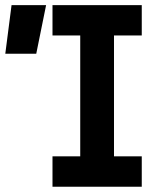

<svg xmlns="http://www.w3.org/2000/svg" viewBox="-29 -713 635 733"><path d="M171.4 0V-116.2H277.3V-577.6H171.4V-693.4H512.2V-577.6H406.2V-116.2H512.2V0ZM-8.8 -507.8 15.1 -693.4H147L109.4 -507.8Z"/></svg>

Font: Cascadia Code NF
Style: Bold
Weight: 700
Monospace: yes
Designer: Aaron Bell
Foundry: Saja Typeworks
Version: Version 2404.023; ttfautohint (v1.8.4)